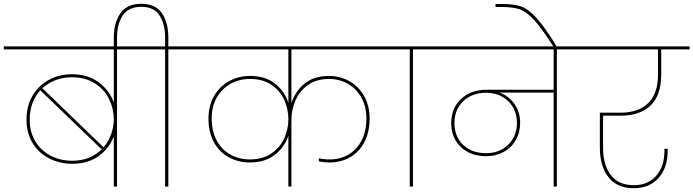

<svg xmlns="http://www.w3.org/2000/svg" viewBox="-55 -985 3662 1014"><path d="M725 -740V-724H563V0H546V-265Q523 -202 466.5 -161Q410 -120 327 -120Q261 -120 205.5 -148Q150 -176 117.5 -229Q85 -282 85 -353Q85 -426 117 -480Q149 -534 203.5 -563.5Q258 -593 324 -593Q409 -593 466 -550.5Q523 -508 546 -444V-724H-35V-740ZM546 -355Q546 -410 521.5 -461Q497 -512 446.5 -544.5Q396 -577 324 -577Q279 -577 239 -562Q199 -547 169 -519L492 -207Q519 -239 532.5 -278Q546 -317 546 -355ZM327 -136Q420 -136 482 -196L158 -508Q102 -447 102 -353Q102 -286 132.5 -237Q163 -188 214 -162Q265 -136 327 -136Z M996 -740V-724H834V0H817V-724H655V-740H817V-786Q817 -858 787.5 -903.5Q758 -949 691 -949Q624 -949 593.5 -903.5Q563 -858 563 -786V-734H546V-786Q546 -865 581 -915Q616 -965 691 -965Q766 -965 800 -915.5Q834 -866 834 -786V-740Z M1484 -724V-440Q1504 -503 1553.5 -543.5Q1603 -584 1683 -584Q1741 -584 1790 -556.5Q1839 -529 1868 -478Q1897 -427 1897 -359Q1897 -287 1869.5 -234.5Q1842 -182 1794 -154.5Q1746 -127 1686 -127Q1655 -127 1629 -133V-149Q1655 -143 1686 -143Q1741 -143 1785 -168.5Q1829 -194 1854.5 -243Q1880 -292 1880 -359Q1880 -422 1853.5 -469.5Q1827 -517 1782 -542.5Q1737 -568 1683 -568Q1615 -568 1570.5 -535.5Q1526 -503 1505 -453.5Q1484 -404 1484 -351V0H1468V-268Q1448 -207 1396 -167Q1344 -127 1265 -127Q1203 -127 1153 -154.5Q1103 -182 1074.5 -234.5Q1046 -287 1046 -359Q1046 -427 1075.5 -478Q1105 -529 1155 -556.5Q1205 -584 1265 -584Q1345 -584 1396 -544.5Q1447 -505 1468 -443V-724H926V-740H2017V-724ZM1265 -143Q1333 -143 1379 -175Q1425 -207 1446.5 -255.5Q1468 -304 1468 -354V-355Q1468 -408 1446.5 -456.5Q1425 -505 1379.5 -536.5Q1334 -568 1265 -568Q1209 -568 1163 -542.5Q1117 -517 1090 -470Q1063 -423 1063 -359Q1063 -292 1089.5 -243Q1116 -194 1162 -168.5Q1208 -143 1265 -143Z M2109 0V-724H1947V-740H2288V-724H2126V0Z M3048 -724H2886V0H2869V-496H2582Q2629 -481 2660.5 -438Q2692 -395 2692 -336Q2692 -285 2669 -245Q2646 -205 2605 -182.5Q2564 -160 2512 -160Q2457 -160 2415 -182.5Q2373 -205 2350.5 -244.5Q2328 -284 2328 -334Q2328 -413 2379.5 -462Q2431 -511 2514 -511H2869V-724H2218V-740H3048ZM2675 -336Q2675 -406 2629 -450.5Q2583 -495 2512 -495Q2438 -495 2391.5 -450.5Q2345 -406 2345 -334Q2345 -264 2391 -220Q2437 -176 2512 -176Q2583 -176 2629 -221Q2675 -266 2675 -336Z M2869 -737Q2806 -836 2765.5 -880Q2725 -924 2689.5 -936Q2654 -948 2594 -948H2562V-964H2594Q2658 -964 2695.5 -951.5Q2733 -939 2777 -891.5Q2821 -844 2887 -737Z M3130 -374V-204Q3130 -114 3171 -60.5Q3212 -7 3292 -7Q3367 -7 3410.5 -56.5Q3454 -106 3454 -188V-199H3471V-188Q3471 -98 3422.5 -44.5Q3374 9 3292 9Q3204 9 3158.5 -49Q3113 -107 3113 -205V-390H3223Q3316 -390 3368 -440Q3420 -490 3420 -591V-724H2978V-740H3587V-724H3437V-591Q3437 -481 3380.5 -427.5Q3324 -374 3223 -374Z"/></svg>

Font: Fz Poppins Thin
Style: Regular
Weight: 100
Designer: Ninad Kale (Devanagari), Jonny Pinhorn (Latin)
Foundry: Indian Type Foundry
Version: Vit hóa bi Vntype.Com & FontZin.Com